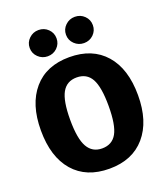

<svg xmlns="http://www.w3.org/2000/svg" viewBox="-168 -1050 1026 1183"><g transform="rotate(-20 345.0 -458.5)"><path d="M224 -935Q261 -935 286.5 -910Q312 -885 312 -849Q312 -813 286.5 -788Q261 -763 224 -763Q188 -763 162 -788Q136 -813 136 -849Q136 -885 162 -910Q188 -935 224 -935ZM462 -935Q499 -935 524.5 -910Q550 -885 550 -849Q550 -813 524.5 -788Q499 -763 462 -763Q426 -763 400 -788Q374 -813 374 -849Q374 -885 400 -910Q426 -935 462 -935ZM664 -348Q664 -177 580 -79.5Q496 18 345 18Q194 18 110.5 -78Q27 -174 27 -348Q27 -519 110.5 -616Q194 -713 345 -713Q496 -713 580 -617Q664 -521 664 -348ZM345 -580Q280 -580 249.5 -526Q219 -472 219 -348Q219 -224 250 -169.5Q281 -115 345 -115Q411 -115 441 -169Q471 -223 471 -348Q471 -472 441 -526Q411 -580 345 -580Z"/></g></svg>

Font: FiraGO ExtraBold
Style: Regular
Weight: 800
Designer: bBox Type
Foundry: bBox Type GmbH
Version: Version 1.001;PS 001.001;hotconv 1.0.88;makeotf.lib2.5.64775